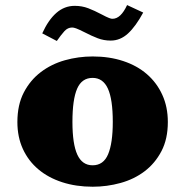

<svg xmlns="http://www.w3.org/2000/svg" viewBox="-20 -708 713 739"><path d="M267.6 -685.5Q295.4 -685.5 319.6 -676.3Q343.8 -667 370.6 -652.8Q381.3 -647 388.2 -643.8Q395 -640.6 399.9 -638.7Q404.8 -636.7 407.7 -636.2Q410.6 -635.7 413.1 -635.7Q444.8 -635.7 469.2 -688.5L531.2 -659.7Q502.4 -606.4 472.7 -579.1Q442.9 -551.8 406.2 -551.8Q379.4 -551.8 356 -560.8Q332.5 -569.8 306.2 -583.5Q294.4 -589.4 286.6 -593Q278.8 -596.7 273.4 -598.6Q268.1 -600.6 264.4 -601.3Q260.7 -602.1 257.8 -602.1Q240.7 -602.1 228 -588.1Q215.3 -574.2 198.7 -550.3L142.6 -579.6Q166 -631.3 197 -658.4Q228 -685.5 267.6 -685.5ZM626 -238.3Q626 -172.9 601.3 -126Q576.7 -79.1 536.4 -48.6Q496.1 -18.1 443.8 -3.7Q391.6 10.7 336.9 10.7Q272.9 10.7 219.5 -6.6Q166 -23.9 127.7 -56.2Q89.4 -88.4 68.1 -134.5Q46.9 -180.7 46.9 -238.3Q46.9 -304.2 71.5 -351.8Q96.2 -399.4 137 -430.4Q177.7 -461.4 229.7 -476.1Q281.7 -490.7 336.9 -490.7Q400.9 -490.7 454.1 -473.1Q507.3 -455.6 545.4 -422.6Q583.5 -389.6 604.7 -343Q626 -296.4 626 -238.3ZM258.8 -238.8Q258.8 -153.8 277.6 -112.8Q296.4 -71.8 336.4 -71.8Q378.4 -71.8 396.2 -114.5Q414.1 -157.2 414.1 -238.8Q414.1 -325.7 395.3 -366.9Q376.5 -408.2 336.4 -408.2Q294.9 -408.2 276.9 -366.7Q258.8 -325.2 258.8 -238.8Z"/></svg>

Font: Tienne Black
Style: Regular
Weight: 900
Designer: vernon adams
Foundry: vernon adams
Version: Version 001.001